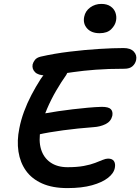

<svg xmlns="http://www.w3.org/2000/svg" viewBox="-20 -956 718 983"><path d="M325 7Q249 7 196 -16.5Q143 -40 113 -82Q83 -124 74.5 -180Q66 -236 79 -299Q87 -341 103 -384.5Q119 -428 141 -470Q163 -512 188 -551Q211 -585 238 -607.5Q265 -630 295 -630Q308 -630 317 -623Q326 -616 328 -603.5Q330 -591 319 -572Q294 -537 268 -492.5Q242 -448 220.5 -398Q199 -348 188 -293Q177 -236 190 -192.5Q203 -149 238 -124.5Q273 -100 326 -100Q375 -100 409.5 -106.5Q444 -113 467 -122Q490 -131 506 -137.5Q522 -144 533 -144Q555 -144 563.5 -131Q572 -118 568 -97Q563 -69 533 -45.5Q503 -22 451 -7.5Q399 7 325 7ZM176 -267Q153 -262 142 -268Q131 -274 128.5 -287.5Q126 -301 129 -316Q134 -337 155 -353Q176 -369 207 -375Q240 -381 277 -386.5Q314 -392 352.5 -396.5Q391 -401 429 -404.5Q467 -408 501 -409Q536 -409 547.5 -397Q559 -385 555 -363Q548 -334 520.5 -320.5Q493 -307 459 -305Q419 -302 380 -298Q341 -294 304 -289Q267 -284 234.5 -278.5Q202 -273 176 -267ZM213 -570Q176 -570 159.5 -586.5Q143 -603 147 -626Q150 -638 159 -649.5Q168 -661 188 -666Q258 -682 336.5 -691.5Q415 -701 487.5 -705.5Q560 -710 613 -710Q648 -710 665 -692Q682 -674 677 -649Q673 -630 658.5 -617Q644 -604 617 -604Q533 -604 468.5 -599Q404 -594 356 -587Q308 -580 272.5 -575Q237 -570 213 -570ZM490 -786Q448 -786 426 -810.5Q404 -835 411 -870Q417 -900 442 -918Q467 -936 499 -936Q528 -936 546.5 -923Q565 -910 571.5 -890Q578 -870 574 -850Q570 -827 549.5 -806.5Q529 -786 490 -786Z"/></svg>

Font: Shantell Sans Medium
Style: Italic
Weight: 500
Italic angle: -11°
Designer: Stephen Nixon, Anya Danilova, Shantell Martin
Foundry: Arrow Type
Version: Version 1.011;[c5ecc13dd]